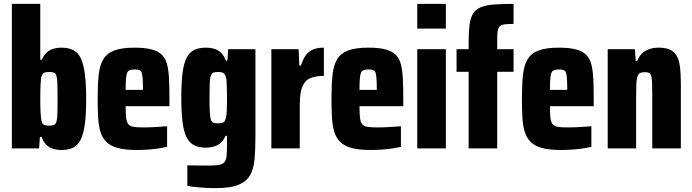

<svg xmlns="http://www.w3.org/2000/svg" viewBox="-20 -763 3558 987"><path d="M296 8Q272 8 251.5 1.5Q231 -5 216.5 -20Q202 -35 194 -59H185L181 0H41V-743H187V-456H195Q205 -478 218.5 -491.5Q232 -505 252 -511.5Q272 -518 296 -518Q334 -518 358.5 -504.5Q383 -491 396.5 -461Q410 -431 416.5 -380Q423 -329 423 -254Q423 -175 416 -124Q409 -73 394 -44Q379 -15 355 -3.5Q331 8 296 8ZM231 -117Q247 -117 256 -120Q265 -123 269.5 -136Q274 -149 275 -177Q276 -205 276 -255Q276 -305 275 -333Q274 -361 270 -374Q266 -387 256.5 -390Q247 -393 231 -393Q214 -393 205 -387.5Q196 -382 192 -365Q190 -355 188.5 -328Q187 -301 187 -255Q187 -212 188.5 -186.5Q190 -161 192 -148Q195 -129 204 -123Q213 -117 231 -117Z M682 8Q623 8 586 -2Q549 -12 527.5 -33Q506 -54 496.5 -85Q487 -116 484.5 -158.5Q482 -201 482 -254Q482 -325 487 -375Q492 -425 510 -456.5Q528 -488 566.5 -503Q605 -518 672 -518Q725 -518 759.5 -509Q794 -500 813 -480.5Q832 -461 839.5 -430Q847 -399 849 -355.5Q851 -312 851 -254V-217H626Q626 -180 628.5 -158Q631 -136 639.5 -125Q648 -114 666 -111Q684 -108 716 -108Q731 -108 749 -108.5Q767 -109 790 -110.5Q813 -112 839 -114V-8Q821 -4 795.5 0Q770 4 740.5 6Q711 8 682 8ZM715 -288V-301Q715 -337 713.5 -358Q712 -379 708.5 -389.5Q705 -400 695.5 -403Q686 -406 672 -406Q656 -406 646.5 -402Q637 -398 633 -387Q629 -376 627.5 -355Q626 -334 626 -301H725Z M1091 204Q1060 204 1033 202.5Q1006 201 983.5 198.5Q961 196 943 192V87Q961 87 978 87.5Q995 88 1014 88Q1033 88 1054 88Q1088 88 1107 84.5Q1126 81 1134.5 69.5Q1143 58 1145 36Q1147 14 1147 -23V-65H1139Q1131 -44 1116.5 -30.5Q1102 -17 1082.5 -10.5Q1063 -4 1038 -4Q1001 -4 976.5 -17Q952 -30 938 -59.5Q924 -89 918 -138.5Q912 -188 912 -261Q912 -339 918.5 -389Q925 -439 940 -467Q955 -495 979 -506.5Q1003 -518 1038 -518Q1062 -518 1082 -512Q1102 -506 1117 -491Q1132 -476 1141 -451H1149L1153 -510H1293V-60Q1293 6 1288.5 56Q1284 106 1265 138.5Q1246 171 1205 187.5Q1164 204 1091 204ZM1103 -129Q1122 -129 1130 -135Q1138 -141 1142 -161Q1145 -173 1146 -198Q1147 -223 1147 -261Q1147 -295 1146 -319Q1145 -343 1144 -353Q1140 -377 1131.5 -385Q1123 -393 1103 -393Q1086 -393 1077.5 -390Q1069 -387 1064 -374Q1059 -361 1058 -334.5Q1057 -308 1057 -261Q1057 -214 1058.5 -186.5Q1060 -159 1064.5 -147Q1069 -135 1078 -132Q1087 -129 1103 -129Z M1375 0V-510H1515L1519 -426H1527Q1538 -461 1553.5 -481Q1569 -501 1591.5 -509.5Q1614 -518 1645 -518V-373Q1605 -373 1577 -362Q1549 -351 1535 -319.5Q1521 -288 1521 -224V0Z M1884 8Q1825 8 1788 -2Q1751 -12 1729.5 -33Q1708 -54 1698.5 -85Q1689 -116 1686.5 -158.5Q1684 -201 1684 -254Q1684 -325 1689 -375Q1694 -425 1712 -456.5Q1730 -488 1768.5 -503Q1807 -518 1874 -518Q1927 -518 1961.5 -509Q1996 -500 2015 -480.5Q2034 -461 2041.5 -430Q2049 -399 2051 -355.5Q2053 -312 2053 -254V-217H1828Q1828 -180 1830.5 -158Q1833 -136 1841.5 -125Q1850 -114 1868 -111Q1886 -108 1918 -108Q1933 -108 1951 -108.5Q1969 -109 1992 -110.5Q2015 -112 2041 -114V-8Q2023 -4 1997.5 0Q1972 4 1942.5 6Q1913 8 1884 8ZM1917 -288V-301Q1917 -337 1915.5 -358Q1914 -379 1910.5 -389.5Q1907 -400 1897.5 -403Q1888 -406 1874 -406Q1858 -406 1848.5 -402Q1839 -398 1835 -387Q1831 -376 1829.5 -355Q1828 -334 1828 -301H1927Z M2125 -616V-743H2272V-616ZM2125 0V-510H2272V0Z M2389 0V-394H2327V-510H2389V-535Q2389 -591 2393 -629Q2397 -667 2409.5 -689.5Q2422 -712 2447.5 -724Q2473 -736 2515 -739.5Q2557 -743 2620 -743V-640Q2592 -640 2575.5 -638Q2559 -636 2550.5 -629Q2542 -622 2539 -606.5Q2536 -591 2536 -564V-510H2620V-394H2536V0Z M2863 8Q2804 8 2767 -2Q2730 -12 2708.5 -33Q2687 -54 2677.5 -85Q2668 -116 2665.5 -158.5Q2663 -201 2663 -254Q2663 -325 2668 -375Q2673 -425 2691 -456.5Q2709 -488 2747.5 -503Q2786 -518 2853 -518Q2906 -518 2940.5 -509Q2975 -500 2994 -480.5Q3013 -461 3020.5 -430Q3028 -399 3030 -355.5Q3032 -312 3032 -254V-217H2807Q2807 -180 2809.5 -158Q2812 -136 2820.5 -125Q2829 -114 2847 -111Q2865 -108 2897 -108Q2912 -108 2930 -108.5Q2948 -109 2971 -110.5Q2994 -112 3020 -114V-8Q3002 -4 2976.5 0Q2951 4 2921.5 6Q2892 8 2863 8ZM2896 -288V-301Q2896 -337 2894.5 -358Q2893 -379 2889.5 -389.5Q2886 -400 2876.5 -403Q2867 -406 2853 -406Q2837 -406 2827.5 -402Q2818 -398 2814 -387Q2810 -376 2808.5 -355Q2807 -334 2807 -301H2906Z M3104 0V-510H3244L3248 -450H3256Q3265 -473 3279.5 -487.5Q3294 -502 3316 -510Q3338 -518 3366 -518Q3402 -518 3424.5 -507.5Q3447 -497 3459 -475.5Q3471 -454 3475.5 -419Q3480 -384 3480 -335V0H3333V-277Q3333 -316 3332 -338.5Q3331 -361 3327.5 -373Q3324 -385 3316 -388.5Q3308 -392 3294 -392Q3278 -392 3269 -386.5Q3260 -381 3256 -367Q3252 -353 3251 -327.5Q3250 -302 3250 -260V0Z"/></svg>

Font: Saira Condensed ExtraBold
Style: Regular
Weight: 800
Width: 3
Designer: Hector Gatti with collaboration of the Omnibus-Type team
Foundry: Omnibus-Type
Version: Version 1.101